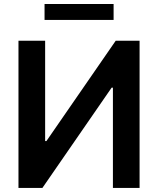

<svg xmlns="http://www.w3.org/2000/svg" viewBox="-20 -929 781 949"><path d="M71.3 -727.5H203.1V-231.9H209.5L551.8 -727.5H669.9V0H538.1V-495.6H531.7L189.5 0H71.3ZM541.5 -909.2V-830.6H200.2V-909.2Z"/></svg>

Font: Inter Semi Bold
Style: Regular
Weight: 600
Designer: Rasmus Andersson
Foundry: rsms
Version: Version 4.000;git-e0f93cc